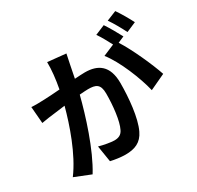

<svg xmlns="http://www.w3.org/2000/svg" viewBox="-188 -1088 1376 1343"><g transform="rotate(-30 500.0 -417.0)"><path d="M55 -584 66 -449C97 -455 147 -462 176 -465C194 -468 225 -472 261 -476C225 -341 158 -144 61 -14L191 38C282 -109 354 -341 392 -490C420 -492 444 -494 460 -494C522 -494 556 -482 556 -404C556 -307 543 -188 515 -133C500 -101 475 -91 442 -91C416 -91 359 -101 321 -112L342 19C376 27 423 34 460 34C536 34 590 12 623 -57C665 -143 679 -301 679 -418C679 -560 605 -607 500 -607C480 -607 451 -605 418 -603C425 -639 432 -675 438 -704C443 -729 450 -760 455 -786L308 -801C309 -739 301 -667 287 -592C237 -588 191 -585 160 -584C124 -583 91 -581 55 -584ZM677 -638C748 -549 818 -375 844 -265L970 -324C941 -411 868 -576 809 -668L860 -690C841 -727 805 -790 780 -827L701 -794C724 -762 749 -715 769 -677ZM820 -840C847 -802 879 -744 900 -702L979 -736C962 -771 925 -835 899 -872Z"/></g></svg>

Font: GenEiGothic-pro-Regular
Style: Bold
Weight: 700
Designer: Ryoko NISHIZUKA (kana & ideographs); Paul D. Hunt (Latin, Greek & Cyrillic); Wenlong ZHANG (bopomofo); Sandoll Communica
Foundry: Adobe Systems Incorporated; o_tamon
Version: Version 1.000.140830